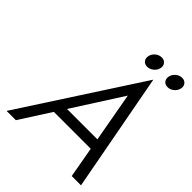

<svg xmlns="http://www.w3.org/2000/svg" viewBox="-247 -1030 1165 1165"><g transform="rotate(45 335.5 -448.0)"><path d="M511.7 -763.7 654.8 0H575.2L539.6 -198.7H223.1L95.7 0H16.1ZM527.8 -267.6 470.7 -585.9 267.1 -267.6ZM564.9 -844.2Q569.8 -865.7 587.9 -880.6Q606 -895.5 628.4 -895.5Q649.4 -895.5 661.1 -880.6Q672.9 -865.7 668 -844.2Q663.1 -822.3 644.8 -807.4Q626.5 -792.5 605 -792.5Q583 -792.5 571.5 -807.1Q560.1 -821.8 564.9 -844.2ZM453.1 -895.5Q474.1 -895.5 486.1 -880.6Q498 -865.7 493.2 -844.2Q488.3 -822.3 469.7 -807.4Q451.2 -792.5 429.7 -792.5Q407.7 -792.5 396.2 -807.1Q384.8 -821.8 389.6 -844.2Q394.5 -865.7 412.6 -880.6Q430.7 -895.5 453.1 -895.5Z"/></g></svg>

Font: Glacial Indifference
Style: Italic
Weight: 400
Designer: Alfredo Marco Pradil
Foundry: Alfredo Marco Pradil
Version: Version 1.312